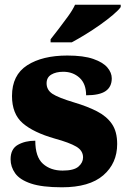

<svg xmlns="http://www.w3.org/2000/svg" viewBox="-20 -786 542 816"><path d="M243 10Q159 10 111.5 -6Q64 -22 44.5 -49.5Q25 -77 25 -109Q25 -153 56 -170.5Q87 -188 130 -188Q130 -119 162.5 -90Q195 -61 246 -61Q294 -61 313.5 -78Q333 -95 333 -117Q333 -146 304 -163Q275 -180 213 -197Q122 -223 76.5 -262.5Q31 -302 31 -378Q31 -467 95.5 -508.5Q160 -550 266 -550Q335 -550 376.5 -535.5Q418 -521 436.5 -499Q455 -477 455 -453Q455 -417 429 -399Q403 -381 346 -381Q346 -430 318 -455.5Q290 -481 249 -481Q218 -481 198 -469Q178 -457 178 -432Q178 -404 202.5 -387.5Q227 -371 297 -350Q351 -334 392 -313Q433 -292 455.5 -259.5Q478 -227 478 -174Q478 -92 419 -41Q360 10 243 10ZM195 -619Q210 -638 230 -664Q250 -690 269.5 -717Q289 -744 299 -766H493V-756Q484 -743 460.5 -723Q437 -703 406 -681Q375 -659 343 -639.5Q311 -620 285 -606H195Z"/></svg>

Font: Noto Serif Ethiopic Black
Style: Regular
Weight: 900
Designer: Monotype Design Team
Foundry: Monotype Imaging Inc.
Version: Version 2.102; ttfautohint (v1.8.4.7-5d5b)